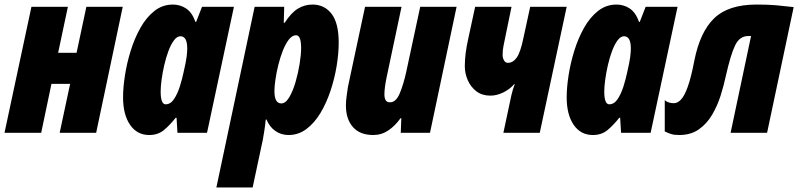

<svg xmlns="http://www.w3.org/2000/svg" viewBox="-33 -583 3505 843"><path d="M-13.2 0 105 -553.2H265.1L222.2 -351.1H303.2L346.2 -553.2H505.9L389.2 0H229L274.9 -214.8H192.9L147.9 0Z M622.1 9.8Q568.8 9.8 538.1 -34.9Q507.3 -79.6 507.3 -155.8Q507.3 -198.2 515.6 -252Q523.9 -305.7 540.8 -360.1Q557.6 -414.6 583.5 -460.7Q609.4 -506.8 645 -534.9Q680.7 -563 726.1 -563Q757.8 -563 783.9 -545.9Q810.1 -528.8 825.2 -486.8H828.1L854 -553.2H994.1L876 0H746.1L742.2 -65.9H738.3Q712.9 -33.7 686.8 -12Q660.6 9.8 622.1 9.8ZM694.3 -125Q715.8 -125 731.2 -148.2Q746.6 -171.4 756.8 -204.1Q767.1 -236.8 772.9 -265.1Q783.7 -311.5 786.4 -333.7Q789.1 -356 789.1 -370.1Q789.1 -423.8 759.3 -423.8Q744.1 -423.8 730.7 -405.8Q717.3 -387.7 706.5 -358.9Q695.8 -330.1 688.2 -297.1Q680.7 -264.2 676.5 -233.4Q672.4 -202.6 672.4 -181.2Q672.4 -125 694.3 -125Z M917 240.2 1085 -553.2H1214.8L1212.9 -482.9H1216.8Q1245.6 -527.3 1275.1 -545.2Q1304.7 -563 1338.9 -563Q1391.6 -563 1422.9 -522.2Q1454.1 -481.4 1454.1 -396Q1454.1 -348.1 1445.1 -293.2Q1436 -238.3 1418.2 -184.6Q1400.4 -130.9 1374 -86.9Q1347.7 -43 1312.5 -16.6Q1277.3 9.8 1233.9 9.8Q1201.2 9.8 1175.8 -8.1Q1150.4 -25.9 1137.2 -58.1H1133.8Q1130.9 -30.3 1127.2 -6.6Q1123.5 17.1 1121.1 29.8L1076.2 240.2ZM1202.1 -128.9Q1220.7 -128.9 1236.6 -155.3Q1252.4 -181.6 1264.2 -221.4Q1275.9 -261.2 1282.5 -302.2Q1289.1 -343.3 1289.1 -372.1Q1289.1 -428.2 1267.1 -428.2Q1250 -428.2 1235.4 -409.4Q1220.7 -390.6 1209 -361.1Q1197.3 -331.5 1189 -297.9Q1180.7 -264.2 1176.3 -233.6Q1171.9 -203.1 1171.9 -183.1Q1171.9 -128.9 1202.1 -128.9Z M1606 9.8Q1547.4 9.8 1516.6 -25.1Q1485.8 -60.1 1485.8 -120.1Q1485.8 -137.2 1488.5 -158.2Q1491.2 -179.2 1494.6 -201.2L1569.8 -553.2H1730L1665 -246.1Q1654.8 -197.3 1654.8 -168.9Q1654.8 -152.3 1660.2 -143.1Q1665.5 -133.8 1679.7 -133.8Q1705.6 -133.8 1722.2 -173.3Q1738.8 -212.9 1751 -269L1812 -553.2H1971.7L1855 0H1726.6L1729 -64H1725.6Q1701.7 -30.3 1671.9 -10.3Q1642.1 9.8 1606 9.8Z M2177.2 0 2211.9 -163.1Q2217.3 -187.5 2227.1 -213.9H2225.1Q2205.1 -190.9 2176.5 -177Q2147.9 -163.1 2120.1 -163.1Q2083.5 -163.1 2058.6 -182.1Q2033.7 -201.2 2020.8 -231Q2007.8 -260.7 2007.8 -292Q2007.8 -346.7 2022.9 -413.1L2053.2 -553.2H2212.9L2185.1 -418Q2180.7 -397.9 2177.2 -379.2Q2173.8 -360.4 2173.8 -341.8Q2173.8 -328.6 2179.9 -317.9Q2186 -307.1 2196.8 -307.1Q2219.7 -307.1 2236.1 -330.6Q2252.4 -354 2265.1 -416L2294.9 -553.2H2455.1L2336.9 0Z M2569.8 9.8Q2516.6 9.8 2485.8 -34.9Q2455.1 -79.6 2455.1 -155.8Q2455.1 -198.2 2463.4 -252Q2471.7 -305.7 2488.5 -360.1Q2505.4 -414.6 2531.2 -460.7Q2557.1 -506.8 2592.8 -534.9Q2628.4 -563 2673.8 -563Q2705.6 -563 2731.7 -545.9Q2757.8 -528.8 2772.9 -486.8H2775.9L2801.8 -553.2H2941.9L2823.7 0H2693.8L2689.9 -65.9H2686Q2660.6 -33.7 2634.5 -12Q2608.4 9.8 2569.8 9.8ZM2642.1 -125Q2663.6 -125 2679 -148.2Q2694.3 -171.4 2704.6 -204.1Q2714.8 -236.8 2720.7 -265.1Q2731.4 -311.5 2734.1 -333.7Q2736.8 -356 2736.8 -370.1Q2736.8 -423.8 2707 -423.8Q2691.9 -423.8 2678.5 -405.8Q2665 -387.7 2654.3 -358.9Q2643.6 -330.1 2636 -297.1Q2628.4 -264.2 2624.3 -233.4Q2620.1 -202.6 2620.1 -181.2Q2620.1 -125 2642.1 -125Z M2948.7 9.8Q2927.2 9.8 2914.1 5.6Q2900.9 1.5 2885.7 -5.9V-143.1Q2895 -135.3 2905 -132.6Q2915 -129.9 2925.8 -129.9Q2941.9 -129.9 2957 -145.8Q2972.2 -161.6 2986.8 -202.4Q3001.5 -243.2 3015.6 -316.9Q3040.5 -442.9 3102.8 -502.9Q3165 -563 3288.6 -563Q3337.9 -563 3372.6 -560.1Q3407.2 -557.1 3451.7 -551.8L3335 0H3174.8L3264.6 -424.8H3252Q3214.4 -424.8 3194.6 -383.8Q3174.8 -342.8 3153.8 -249Q3145 -208 3130.9 -163.1Q3116.7 -118.2 3093.5 -78.9Q3070.3 -39.6 3035.2 -14.9Q3000 9.8 2948.7 9.8Z"/></svg>

Font: Open Sans Condensed ExtraBold
Style: Italic
Weight: 800
Width: 3
Italic angle: -12°
Designer: Monotype Design Team
Foundry: Monotype Imaging Inc.
Version: Version 3.003; ttfautohint (v1.8.4)